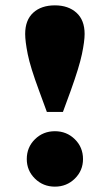

<svg xmlns="http://www.w3.org/2000/svg" viewBox="-20 -681 410 717"><path d="M185 16Q141 16 110.5 -14Q80 -44 80 -87Q80 -131 110.5 -161Q141 -191 185 -191Q229 -191 259.5 -161Q290 -131 290 -87Q290 -44 259.5 -14Q229 16 185 16ZM185 -661Q235 -661 265.5 -633.5Q296 -606 296 -554Q296 -527 286 -479Q276 -431 244 -342L215 -263H155L126 -342Q93 -431 83.5 -479Q74 -527 74 -554Q74 -606 104 -633.5Q134 -661 185 -661Z"/></svg>

Font: Source Serif 4 Black
Style: Regular
Weight: 900
Designer: Frank Grießhammer
Foundry: Adobe
Version: Version 4.005;hotconv 1.1.0;makeotfexe 2.6.0